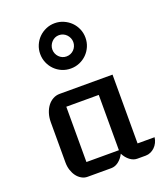

<svg xmlns="http://www.w3.org/2000/svg" viewBox="-162 -1017 958 1123"><g transform="rotate(-20 317.0 -455.0)"><path d="M93.8 -373.5Q93.8 -402.8 101.8 -428.2Q109.9 -453.6 124 -472.2Q138.2 -490.7 157.5 -501.2Q176.8 -511.7 199.2 -511.7H528.3V-83.5H634.3Q632.3 -66.4 624.8 -51Q617.2 -35.6 605.7 -24.4Q594.2 -13.2 579.6 -6.6Q564.9 0 548.8 0H496.6Q472.7 0 451.2 -16.4Q429.7 -32.7 415.5 -60.5Q401.4 -32.7 379.9 -16.4Q358.4 0 334.5 0H186.5Q167.5 0 150.4 -9.8Q133.3 -19.5 120.8 -36.1Q108.4 -52.7 101.1 -75Q93.8 -97.2 93.8 -122.6ZM412.1 -83.5V-427.7H210V-83.5ZM312.5 -628.4Q283.2 -628.4 257.6 -639.4Q231.9 -650.4 212.9 -669.7Q193.8 -689 182.9 -714.6Q171.9 -740.2 171.9 -769.5Q171.9 -798.3 182.9 -824Q193.8 -849.6 212.9 -868.7Q231.9 -887.7 257.6 -898.9Q283.2 -910.2 312.5 -910.2Q341.8 -910.2 367.4 -898.9Q393.1 -887.7 412.4 -868.7Q431.6 -849.6 442.6 -824Q453.6 -798.3 453.6 -769.5Q453.6 -740.2 442.6 -714.6Q431.6 -689 412.4 -669.7Q393.1 -650.4 367.4 -639.4Q341.8 -628.4 312.5 -628.4ZM312.5 -703.6Q326.2 -703.6 338.1 -708.7Q350.1 -713.9 358.9 -722.9Q367.7 -731.9 372.8 -743.9Q377.9 -755.9 377.9 -769.5Q377.9 -782.7 372.8 -794.7Q367.7 -806.6 358.9 -815.9Q350.1 -825.2 338.1 -830.6Q326.2 -835.9 312.5 -835.9Q298.8 -835.9 287.1 -830.6Q275.4 -825.2 266.6 -815.9Q257.8 -806.6 252.7 -794.7Q247.6 -782.7 247.6 -769.5Q247.6 -755.9 252.7 -743.9Q257.8 -731.9 266.6 -722.9Q275.4 -713.9 287.1 -708.7Q298.8 -703.6 312.5 -703.6Z"/></g></svg>

Font: Atomic Age
Style: Regular
Weight: 400
Version: Version 1.007; ttfautohint (v1.4.1) -l 6 -r 46 -G 0 -x 0 -H 